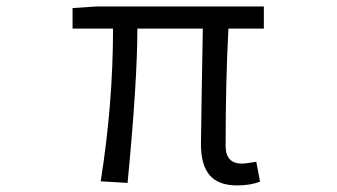

<svg xmlns="http://www.w3.org/2000/svg" viewBox="-20 -560 1040 593"><path d="M712.9 12.7Q654.3 12.7 627.4 -19Q600.6 -50.8 600.6 -115.2Q600.6 -142.6 603 -274.9Q605.5 -407.2 606.4 -471.7H404.3Q404.3 -309.6 374 4.9L291 0Q329.1 -239.3 329.1 -471.7H204.1V-535.2L279.3 -540H794.9V-471.7H685.5Q676.8 -308.6 676.8 -109.4Q676.8 -54.7 727.5 -54.7Q739.3 -54.7 771.5 -60.5L783.2 1Q752.9 12.7 712.9 12.7Z"/></svg>

Font: Gen Shin Gothic Monospace Normal
Style: Regular
Weight: 350
Designer: [Source Han Sans]
Ryoko NISHIZUKA  (kana & ideographs); Paul D. Hunt (Latin, Greek & Cyrillic); Wenlong ZHANG  (bopomofo
Version: Version 1.002.20150607